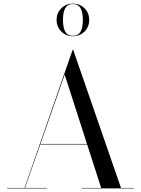

<svg xmlns="http://www.w3.org/2000/svg" viewBox="-20 -1040 778 1060"><path d="M201 -242.5V-245.5H519.5V-242.5ZM384 -765 648 -2.5H719.5V0H429.5V-2.5H538.5L337 -628L118 -2.5H239V0H19V-2.5H115.5L381 -765ZM382.5 -840Q344.5 -840 318.5 -866Q292.5 -892 292.5 -930Q292.5 -968.5 318.5 -994.2Q344.5 -1020 382.5 -1020Q421 -1020 446.8 -994.2Q472.5 -968.5 472.5 -930Q472.5 -892 446.8 -866Q421 -840 382.5 -840ZM382.5 -842.5Q406 -842.5 417.8 -855.8Q429.5 -869 433.5 -889Q437.5 -909 437.5 -930Q437.5 -951 433.5 -971Q429.5 -991 417.8 -1004.2Q406 -1017.5 382.5 -1017.5Q359 -1017.5 347.2 -1004.2Q335.5 -991 331.5 -971Q327.5 -951 327.5 -930Q327.5 -909 331.5 -889Q335.5 -869 347.2 -855.8Q359 -842.5 382.5 -842.5Z"/></svg>

Font: Bodoni Moda 72pt
Style: Regular
Weight: 400
Designer: Owen Earl
Foundry: indestructible type
Version: Version 2.005